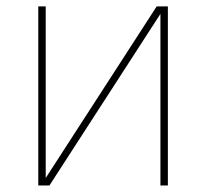

<svg xmlns="http://www.w3.org/2000/svg" viewBox="-20 -565 628 585"><path d="M96.6 -545.5H119.3V-22.7L457.4 -545.5H491.5V0H468.8V-522.7L130.7 0H96.6Z"/></svg>

Font: Inter P Thin
Style: Regular
Weight: 100
Designer: Rasmus Andersson
Foundry: rsms
Version: Version 3.018;git-588b23468